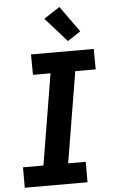

<svg xmlns="http://www.w3.org/2000/svg" viewBox="-64 -1026 627 1067"><g transform="rotate(-5 250.0 -492.0)"><path d="M30 0V-114H144L228 -621H130L129 -735H479L480 -621H366L282 -114H380V0ZM340 -791 220 -926 309 -984 413 -839Z"/></g></svg>

Font: Iosevka Heavy Oblique
Style: Regular
Weight: 900
Italic angle: -9°
Monospace: yes
Designer: Belleve Invis
Foundry: Belleve Invis
Version: Version 32.5.0; ttfautohint (v1.8.4)